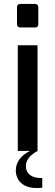

<svg xmlns="http://www.w3.org/2000/svg" viewBox="-20 -764 280 972"><path d="M84 -625Q66 -625 66 -642V-726Q66 -744 84 -744H158Q166 -744 170 -739Q174 -734 174 -726V-642Q174 -625 158 -625ZM70 0V-535H170V0ZM166 188Q131 188 107 176Q83 164 71.5 143.5Q60 123 60 99Q60 68 78.5 42.5Q97 17 132 0H170Q140 17 125.5 36Q111 55 111 77Q111 105 131 121Q151 137 186 137H194V186Q188 187 181 187.5Q174 188 166 188Z"/></svg>

Font: Exo Thin Medium
Style: Regular
Weight: 500
Version: Version 2.000